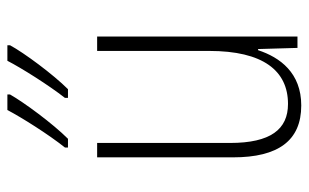

<svg xmlns="http://www.w3.org/2000/svg" viewBox="-174 -632 816 507"><g transform="rotate(-90 233.5 -378.0)"><path d="M368 -759V-766H327C308 -729 262 -656 229 -614V-606H252C291 -645 348 -722 368 -759ZM238 -759V-766H197C177 -728 133 -658 98 -614V-606H121C161 -646 217 -722 238 -759ZM391 -529H353V-233C353 -91 301 -25 213 -25C146 -25 110 -71 110 -178V-529H72V-170C72 -51 116 10 209 10C295 10 336 -46 355 -104H358L361 0H391Z"/></g></svg>

Font: Noto Sans Gurmukhi Condensed ExtraLight
Style: Regular
Weight: 200
Width: 3
Designer: Jelle Bosma - Monotype Design Team
Foundry: Monotype Imaging Inc.
Version: Version 2.004